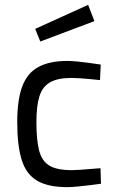

<svg xmlns="http://www.w3.org/2000/svg" viewBox="-20 -761 476 791"><path d="M257 10Q178 10 133 -16.5Q88 -43 69.5 -102Q51 -161 51 -258Q51 -349 71.5 -404.5Q92 -460 138 -485Q184 -510 258 -510Q275 -510 299.5 -507.5Q324 -505 350 -501.5Q376 -498 395 -495L392 -431Q375 -433 353 -435Q331 -437 310 -438.5Q289 -440 275 -440Q218 -440 186.5 -422Q155 -404 142.5 -364.5Q130 -325 130 -258Q130 -185 141 -141.5Q152 -98 183 -79Q214 -60 275 -60Q289 -60 310.5 -61.5Q332 -63 354.5 -65Q377 -67 394 -68L396 -4Q376 -1 350 2Q324 5 299 7.5Q274 10 257 10ZM146 -590 125 -642 343 -741 369 -674Z"/></svg>

Font: Cairo Play
Style: Regular
Weight: 400
Designer: Mohamed Gaber, Accademia di Belle Arti di Urbino
Foundry: Kief Type Foundry, Accademia di Belle Arti di Urbino
Version: Version 3.119